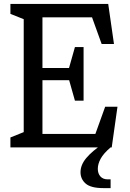

<svg xmlns="http://www.w3.org/2000/svg" viewBox="-20 -750 660 977"><path d="M33 -50.5 120.7 -85.8 100.7 -47.2V-675.3L116 -646.2L33 -679.5V-730H530.7L560 -526H497.3L440.5 -683.5L474.3 -661.7H180.3L196 -680.2V-390.5L167.7 -404H355.2L326.8 -388.3L361.3 -510.5H405.3V-237.7H361.3L326.8 -359.8L358 -342H167.7L196 -359.5V-48.3L167.7 -68.5H492.2L458.5 -49.5L515.2 -207H577.8L548.5 0H33ZM389.7 126.3Q389.7 89.3 419 54.2Q448.3 19.2 504.3 -18.5L542.8 0Q506.7 30.8 492.2 57.6Q477.7 84.3 477.7 109.2Q477.7 132.8 490.9 147.8Q504.2 162.7 528.3 162.7H542.8V207.2H506.5Q442.3 207.2 416 184.2Q389.7 161.2 389.7 126.3Z"/></svg>

Font: Monaspace Xenon Var ExtraLight
Style: Regular
Weight: 200
Designer: Riley Cran and the Lettermatic Team
Version: Version 1.200 (Monaspace Xenon Var)